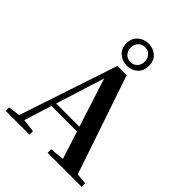

<svg xmlns="http://www.w3.org/2000/svg" viewBox="-273 -1146 1291 1291"><g transform="rotate(45 373.0 -500.0)"><path d="M374 -790Q330 -790 298 -818.5Q266 -847 266 -895Q266 -943 298 -971.5Q330 -1000 374 -1000Q419 -1000 450 -972Q481 -944 481 -895Q481 -846 450 -818Q419 -790 374 -790ZM374 -825Q404 -825 422.5 -845Q441 -865 441 -895Q441 -925 422.5 -945.5Q404 -966 374 -966Q344 -966 325.5 -945.5Q307 -925 307 -895Q307 -865 325.5 -845Q344 -825 374 -825ZM13 0V-33L113 -46H131L240 -33V0ZM83 0 331 -745H419L672 0H528L317 -656H337L334 -642L132 0ZM193 -241 201 -275H518L525 -241ZM412 0V-33L547 -47H597L736 -33V0Z"/></g></svg>

Font: Noto Serif TC
Style: Bold
Weight: 700
Designer: Ryoko NISHIZUKA 西塚涼子 (kana & ideographs); Frank Grießhammer (Latin, Greek & Cyrillic); Wenlong ZHANG 张文龙 (bopomofo); San
Foundry: Adobe
Version: Version 2.002-H1;hotconv 1.1.0;makeotfexe 2.6.0